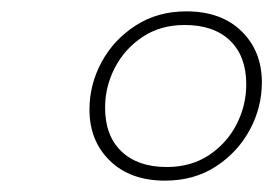

<svg xmlns="http://www.w3.org/2000/svg" viewBox="-20 -709 481 338"><path d="M308 -689Q369.5 -689 405.2 -654Q441 -619 441 -564Q441 -519.5 419.5 -480Q398 -440.5 359.8 -415.8Q321.5 -391 270.5 -391Q209.5 -391 173.5 -426Q137.5 -461 137.5 -516Q137.5 -560.5 159 -600Q180.5 -639.5 219 -664.2Q257.5 -689 308 -689ZM273.5 -415Q316.5 -415 348 -436Q379.5 -457 396.5 -490.2Q413.5 -523.5 413.5 -560.5Q413.5 -610 385 -637.5Q356.5 -665 305 -665Q262.5 -665 231 -644Q199.5 -623 182.2 -589.8Q165 -556.5 165 -519.5Q165 -470 193.8 -442.5Q222.5 -415 273.5 -415Z"/></svg>

Font: Newsreader ExtraLight
Style: Italic
Weight: 250
Italic angle: -17°
Designer: Hugues Gentile
Foundry: Production Type
Version: Version 1.003